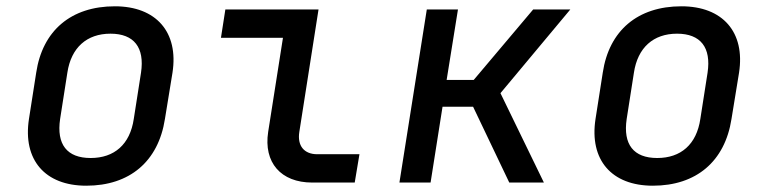

<svg xmlns="http://www.w3.org/2000/svg" viewBox="-20 -580 2440 610"><path d="M254 10C392 10 483 -67 504 -202L528 -349C548 -478 476 -560 345 -560C206 -560 115 -483 95 -349L72 -202C52 -72 123 10 254 10ZM268 -78C193 -78 159 -121 171 -202L194 -349C206 -429 256 -473 331 -473C406 -473 440 -429 428 -349L405 -202C393 -121 343 -78 268 -78Z M972 0H1107L1122 -90H988C946 -90 924 -117 931 -161L992 -550H696L682 -460H879L832 -161C817 -64 872 0 972 0Z M1249 0H1348L1386 -241H1483L1598 0H1708L1570 -284L1792 -550H1674L1485 -326H1399L1435 -550H1336Z M2054 10C2192 10 2283 -67 2304 -202L2328 -349C2348 -478 2276 -560 2145 -560C2006 -560 1915 -483 1895 -349L1872 -202C1852 -72 1923 10 2054 10ZM2068 -78C1993 -78 1959 -121 1971 -202L1994 -349C2006 -429 2056 -473 2131 -473C2206 -473 2240 -429 2228 -349L2205 -202C2193 -121 2143 -78 2068 -78Z"/></svg>

Font: JetBrains Mono Medium
Style: Italic
Weight: 436
Italic angle: -9°
Monospace: yes
Designer: Philipp Nurullin, Konstantin Bulenkov
Foundry: JetBrains
Version: Version 2.305